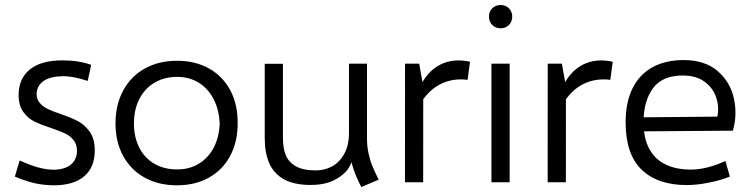

<svg xmlns="http://www.w3.org/2000/svg" viewBox="-20 -731 3001 770"><path d="M195.3 12.2Q155 11.7 119 3.7Q82.9 -4.4 39.6 -22.9L58.8 -87.5Q102.1 -68 133.7 -59.4Q165.3 -50.8 195.3 -50.3Q240.1 -51.1 264.2 -71Q288.3 -90.8 288.8 -126.6Q288.5 -152.8 274.7 -169.6Q261 -186.4 241.1 -195.8Q221.3 -205.2 186.4 -217Q144.2 -230.8 118 -243.7Q91.9 -256.6 73.2 -282.4Q54.6 -308.2 54.6 -351Q55.4 -417.4 100.6 -453.1Q145.8 -488.9 229.7 -488.9Q296.5 -488.9 345.7 -470.9L331.8 -406.4Q275 -425.5 233.4 -425.5Q183.7 -425 156.2 -407.2Q128.8 -389.4 126.7 -355.8Q126.7 -333.3 139.3 -318.4Q151.9 -303.6 170.3 -294.6Q188.8 -285.6 220.8 -274.5Q264.9 -259.6 292.4 -245.2Q319.9 -230.7 340 -202.4Q360 -174.1 360 -127.8Q360 -59.9 317.6 -23.9Q275.1 12.2 195.3 12.2Z M689.9 12.2Q616.4 12.2 560.5 -18.5Q504.7 -49.3 473.9 -105.6Q443.2 -162 443.2 -235.8Q443.2 -310.5 473.9 -367.6Q504.6 -424.8 560.5 -456.1Q616.4 -487.3 689.9 -487.3Q763.4 -487.3 818.8 -456.1Q874.1 -424.8 904.1 -367.9Q934 -310.9 933.1 -235.7Q933.1 -161.5 902.9 -105.4Q872.7 -49.3 817.6 -18.5Q762.5 12.2 689.9 12.2ZM690.4 -51.5Q739.4 -51.5 777.3 -74.3Q815.1 -97.1 837.1 -139Q859 -180.9 861 -235.7Q858.5 -291.6 836.4 -334Q814.3 -376.5 776.6 -399.6Q738.8 -422.7 690.4 -422.7Q639.1 -422.7 599.9 -399.6Q560.7 -376.5 538.9 -334.1Q517.2 -291.7 517.2 -235.7Q517.2 -180.9 538.5 -139Q559.7 -97.1 599.1 -74.3Q638.5 -51.5 690.4 -51.5Z M1225.6 10.7Q1159.7 10.7 1119 -11.8Q1078.4 -34.4 1060.1 -75.9Q1041.7 -117.4 1041.7 -176V-475.1H1114.7V-176.8Q1114.7 -137.9 1125.6 -109.9Q1136.5 -81.8 1165.5 -64.7Q1194.6 -47.6 1246.8 -47.6Q1282.6 -47.6 1312.7 -64.3Q1342.9 -81.1 1361.3 -115.3Q1379.6 -149.5 1379.6 -198.7L1392.8 -97.4Q1392.8 -78.4 1375.2 -52.9Q1357.7 -27.5 1319.9 -8.4Q1282.1 10.7 1225.6 10.7ZM1429 19Q1379.6 -73.2 1379.6 -160.2L1451.8 -175.8Q1451.8 -145.5 1457.5 -117.9Q1463.3 -90.3 1473 -66.1Q1482.7 -41.9 1496.2 -15.6L1498.8 -10.5ZM1379.6 -160.2V-475.6H1451.8V-103Z M1604.4 -475.6H1661.1L1677.4 -384.6L1677.1 0H1604.1ZM1662.2 -378.4Q1692.3 -444.3 1744.6 -471.3Q1796.9 -498.3 1865 -483.4L1855.3 -410.9Q1795 -418.3 1746 -393.4Q1696.9 -368.4 1665.9 -314.7Z M1987.8 -617.6Q1974.7 -617.6 1963.8 -623.6Q1953 -629.6 1947 -640.5Q1940.9 -651.4 1940.9 -664.6Q1940.9 -677.6 1947 -688.2Q1953 -698.9 1963.8 -704.9Q1974.7 -710.9 1987.8 -710.9Q2001 -710.9 2011.5 -704.9Q2022.1 -698.9 2028.1 -688.2Q2034.2 -677.6 2034.2 -664.5Q2034.2 -651.4 2028.2 -640.5Q2022.2 -629.6 2011.6 -623.6Q2001 -617.6 1987.8 -617.6ZM1950.9 -475.6H2023.9V0H1950.9Z M2176.6 -475.6H2233.4L2249.6 -384.6L2249.4 0H2176.4ZM2234.5 -378.4Q2264.5 -444.3 2316.8 -471.3Q2369.1 -498.3 2437.3 -483.4L2427.6 -410.9Q2367.3 -418.3 2318.2 -393.4Q2269.2 -368.4 2238.2 -314.7Z M2734.1 11.2Q2617.6 11.2 2553.3 -50.5Q2489 -112.3 2489 -240.7Q2489 -320.8 2516.7 -376.7Q2544.4 -432.6 2596.7 -461.4Q2648.9 -490.1 2721.9 -490.1Q2807.1 -490.1 2858 -446.1Q2908.8 -402.1 2923.2 -336.1Q2937.6 -270 2919.2 -206.9L2521.2 -204L2525.6 -260.3L2856.9 -263.2Q2864.9 -302.1 2852.2 -340.2Q2839.6 -378.3 2805.8 -403.1Q2772.1 -427.9 2719.7 -428.2Q2637 -428.7 2598.9 -377.4Q2560.8 -326 2560.8 -240.2Q2560.8 -179.3 2582.3 -137.1Q2603.8 -94.8 2646.3 -72.9Q2688.8 -50.9 2751.2 -50.9Q2781.7 -50.9 2816 -59.3Q2850.2 -67.7 2889.4 -85.2L2907 -22.9Q2871.9 -8.3 2822.9 1.5Q2773.9 11.2 2734.1 11.2Z"/></svg>

Font: DavidDev Light
Style: Regular
Weight: 300
Designer: David.dev
Foundry: David.dev
Version: Version 1.001;FEAKit 1.0